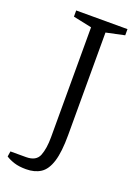

<svg xmlns="http://www.w3.org/2000/svg" viewBox="-195 -668 617 876"><g transform="rotate(20 114.0 -230.5)"><path d="M49 149Q15 149 -8.5 141.5Q-32 134 -49 123L-45 97H31Q80 97 93.5 62Q107 27 107 -27V-561L17 -580V-610H266V-580L177 -561V-63Q177 19 162.5 65.5Q148 112 119.5 130.5Q91 149 49 149Z"/></g></svg>

Font: Manuale Light
Style: Regular
Weight: 300
Designer: Eduardo Tunni / Pablo Cosgaya
Foundry: Eduardo Tunni / Pablo Cosgaya
Version: Version 1.002